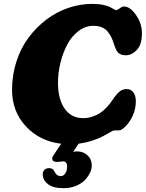

<svg xmlns="http://www.w3.org/2000/svg" viewBox="-20 -734 756 996"><path d="M310.5 242.2Q254.9 242.2 228.3 220.9Q201.7 199.7 201.7 170.4Q201.7 155.8 210.4 147Q219.2 138.2 235.8 138.2Q239.3 138.2 242.2 138.9Q245.1 139.6 247.3 140.4Q249.5 141.1 252 142.8Q254.4 144.5 255.4 145.5Q256.3 146.5 258.3 149.2Q260.3 151.9 260.7 152.6Q261.2 153.3 263.2 156.7L265.1 160.2Q275.4 179.7 294.4 179.7Q309.6 179.7 318.8 165.3Q328.1 150.9 328.1 129.9Q328.1 103 306.2 103Q303.2 103 294.2 104.5Q285.2 106 275.4 106Q251 106 251 87.9Q251 83.5 252.7 79.8Q254.4 76.2 259 69.3Q263.7 62.5 266.6 57.6L297.4 11.7Q186 -1.5 114.3 -78.6Q42.5 -155.8 42.5 -268.1Q42.5 -345.2 65.4 -415.5Q88.4 -485.8 128.4 -539.3Q168.5 -592.8 220.9 -632.6Q273.4 -672.4 334.7 -693.1Q396 -713.9 459 -713.9Q490.2 -713.9 514.4 -708.7Q538.6 -703.6 549.8 -697.8Q561 -691.9 570.1 -686.8Q579.1 -681.6 583.5 -681.6Q589.4 -681.6 601.3 -690.9Q613.3 -700.2 623.5 -700.2Q654.8 -700.2 685.5 -656.2Q716.3 -612.3 716.3 -560.5Q716.3 -503.4 690.2 -475.3Q664.1 -447.3 632.3 -447.3Q605.5 -447.3 591.8 -461.9Q580.6 -475.1 571.8 -503.4Q564.9 -524.9 558.3 -539.1Q551.8 -553.2 539.6 -568.8Q527.3 -584.5 508.5 -592.3Q489.7 -600.1 464.4 -600.1Q422.9 -600.1 387.2 -573Q351.6 -545.9 328.9 -502.9Q306.2 -460 293.5 -408Q280.8 -356 280.8 -304.2Q280.8 -220.2 315.2 -170.7Q349.6 -121.1 411.6 -121.1Q437 -121.1 460.2 -129.2Q483.4 -137.2 499 -147.5Q514.6 -157.7 530.3 -174.3Q545.9 -190.9 553.2 -200.7Q560.5 -210.4 570.3 -225.1Q572.3 -228 573.2 -229.5Q590.3 -252.4 604.5 -262.2Q618.7 -272 637.2 -272Q658.7 -272 671.6 -254.9Q684.6 -237.8 684.6 -208.5Q684.6 -170.4 669.4 -135.7Q654.3 -101.1 627.9 -75.2Q610.4 -57.6 595.7 -57.6Q593.3 -57.6 589.6 -57.6Q585.9 -57.6 581.8 -57.6Q577.6 -57.6 572.3 -57.6Q567.4 -57.1 551.3 -48.1Q535.2 -39.1 515.1 -27.8Q495.1 -16.6 460.4 -5.1Q425.8 6.3 388.2 11.2L359.4 53.7Q371.6 51.3 378.9 51.3Q412.6 51.3 434.3 71.8Q456.1 92.3 456.1 125Q456.1 143.1 446.5 162.8Q437 182.6 419.7 200.7Q402.3 218.8 373.5 230.5Q344.7 242.2 310.5 242.2Z"/></svg>

Font: Cooper* ExtraBold
Style: Italic
Weight: 800
Italic angle: -7°
Designer: Owen Earl
Foundry: indestructible type*
Version: Version 0.001